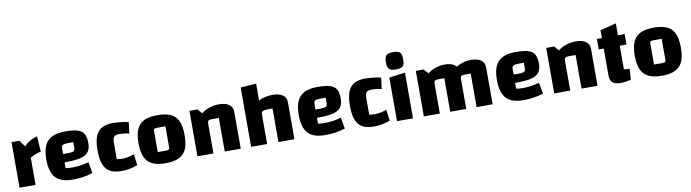

<svg xmlns="http://www.w3.org/2000/svg" viewBox="-33 -1404 7474 2078"><g transform="rotate(-10 3704.5 -364.5)"><path d="M147 -500 197 -431Q230 -464 266 -484.5Q302 -505 343 -515L354 -344Q337 -342 313.5 -334Q290 -326 269 -316.5Q248 -307 236 -298V0H60V-500Z M646 14Q581 14 534 -1Q487 -16 457 -48Q427 -80 412.5 -130Q398 -180 398 -250Q398 -344 424.5 -402Q451 -460 506.5 -487Q562 -514 650 -514Q738 -514 787 -499Q836 -484 856.5 -448Q877 -412 877 -349Q877 -302 862.5 -270.5Q848 -239 815 -220Q782 -201 726 -193Q670 -185 587 -185H557V-277H646Q687 -277 702.5 -286.5Q718 -296 718 -323V-384H659Q618 -384 602.5 -375Q587 -366 587 -341V-122Q612 -116 666 -116Q708 -116 751 -122.5Q794 -129 842 -142L864 -19Q815 -3 760 5.5Q705 14 646 14Z M1178 14Q1120 14 1079 -0.5Q1038 -15 1012 -47Q986 -79 973.5 -129Q961 -179 961 -250Q961 -321 973.5 -371.5Q986 -422 1012 -453.5Q1038 -485 1079 -499.5Q1120 -514 1178 -514Q1207 -514 1239.5 -511Q1272 -508 1301 -503.5Q1330 -499 1347 -493L1331 -370Q1305 -378 1278.5 -381Q1252 -384 1222 -384Q1182 -384 1166 -367Q1150 -350 1150 -308V-122Q1170 -116 1213 -116Q1247 -116 1278 -122.5Q1309 -129 1341 -142L1357 -19Q1317 -3 1271.5 5.5Q1226 14 1178 14Z M1665 14Q1597 14 1549 -1Q1501 -16 1470.5 -47.5Q1440 -79 1425.5 -129.5Q1411 -180 1411 -250Q1411 -321 1425.5 -371.5Q1440 -422 1470.5 -453.5Q1501 -485 1549 -499.5Q1597 -514 1665 -514Q1733 -514 1781 -499.5Q1829 -485 1859.5 -453.5Q1890 -422 1904 -371.5Q1918 -321 1918 -250Q1918 -180 1904 -129.5Q1890 -79 1859.5 -47.5Q1829 -16 1781 -1Q1733 14 1665 14ZM1600 -120H1689Q1713 -120 1721.5 -125.5Q1730 -131 1730 -147V-380H1641Q1617 -380 1608.5 -374.5Q1600 -369 1600 -353Z M2015 0V-500H2102L2146 -450Q2189 -482 2238 -498Q2287 -514 2343 -514Q2414 -514 2452.5 -485.5Q2491 -457 2491 -406V0H2315V-369H2241Q2213 -369 2202 -361Q2191 -353 2191 -334V0Z M2605 0V-652L2777 -665V-478Q2809 -497 2848.5 -505.5Q2888 -514 2933 -514Q3004 -514 3042.5 -485.5Q3081 -457 3081 -406V0H2905V-369H2854Q2812 -369 2796.5 -359Q2781 -349 2781 -323V0Z M3420 14Q3355 14 3308 -1Q3261 -16 3231 -48Q3201 -80 3186.5 -130Q3172 -180 3172 -250Q3172 -344 3198.5 -402Q3225 -460 3280.5 -487Q3336 -514 3424 -514Q3512 -514 3561 -499Q3610 -484 3630.5 -448Q3651 -412 3651 -349Q3651 -302 3636.5 -270.5Q3622 -239 3589 -220Q3556 -201 3500 -193Q3444 -185 3361 -185H3331V-277H3420Q3461 -277 3476.5 -286.5Q3492 -296 3492 -323V-384H3433Q3392 -384 3376.5 -375Q3361 -366 3361 -341V-122Q3386 -116 3440 -116Q3482 -116 3525 -122.5Q3568 -129 3616 -142L3638 -19Q3589 -3 3534 5.5Q3479 14 3420 14Z M3952 14Q3894 14 3853 -0.5Q3812 -15 3786 -47Q3760 -79 3747.5 -129Q3735 -179 3735 -250Q3735 -321 3747.5 -371.5Q3760 -422 3786 -453.5Q3812 -485 3853 -499.5Q3894 -514 3952 -514Q3981 -514 4013.5 -511Q4046 -508 4075 -503.5Q4104 -499 4121 -493L4105 -370Q4079 -378 4052.5 -381Q4026 -384 3996 -384Q3956 -384 3940 -367Q3924 -350 3924 -308V-122Q3944 -116 3987 -116Q4021 -116 4052 -122.5Q4083 -129 4115 -142L4131 -19Q4091 -3 4045.5 5.5Q4000 14 3952 14Z M4208 -479 4384 -502V0H4208ZM4296 -553Q4241 -553 4220.5 -572.5Q4200 -592 4200 -647Q4200 -703 4220.5 -723Q4241 -743 4296 -743Q4350 -743 4370 -723Q4390 -703 4390 -647Q4390 -592 4371 -572.5Q4352 -553 4296 -553Z M4503 0V-500H4590L4634 -450Q4676 -482 4723 -498Q4770 -514 4821 -514Q4892 -514 4930.5 -485.5Q4969 -457 4969 -406V0H4793V-369H4729Q4701 -369 4690 -361Q4679 -353 4679 -334V0ZM4793 0V-500L4924 -450Q4966 -482 5013 -498Q5060 -514 5111 -514Q5182 -514 5220.5 -485.5Q5259 -457 5259 -406V0H5083V-369H5019Q4991 -369 4980 -361Q4969 -353 4969 -334V0Z M5598 14Q5533 14 5486 -1Q5439 -16 5409 -48Q5379 -80 5364.5 -130Q5350 -180 5350 -250Q5350 -344 5376.5 -402Q5403 -460 5458.5 -487Q5514 -514 5602 -514Q5690 -514 5739 -499Q5788 -484 5808.5 -448Q5829 -412 5829 -349Q5829 -302 5814.5 -270.5Q5800 -239 5767 -220Q5734 -201 5678 -193Q5622 -185 5539 -185H5509V-277H5598Q5639 -277 5654.5 -286.5Q5670 -296 5670 -323V-384H5611Q5570 -384 5554.5 -375Q5539 -366 5539 -341V-122Q5564 -116 5618 -116Q5660 -116 5703 -122.5Q5746 -129 5794 -142L5816 -19Q5767 -3 5712 5.5Q5657 14 5598 14Z M5936 0V-500H6023L6067 -450Q6110 -482 6159 -498Q6208 -514 6264 -514Q6335 -514 6373.5 -485.5Q6412 -457 6412 -406V0H6236V-369H6162Q6134 -369 6123 -361Q6112 -353 6112 -334V0Z M6664 14Q6605 14 6576.5 -10.5Q6548 -35 6548 -87V-586L6724 -631V-126Q6740 -124 6755 -122.5Q6770 -121 6786 -120L6778 -1Q6744 6 6715.5 10Q6687 14 6664 14ZM6493 -385V-500H6798V-385Z M7119 14Q7051 14 7003 -1Q6955 -16 6924.5 -47.5Q6894 -79 6879.5 -129.5Q6865 -180 6865 -250Q6865 -321 6879.5 -371.5Q6894 -422 6924.5 -453.5Q6955 -485 7003 -499.5Q7051 -514 7119 -514Q7187 -514 7235 -499.5Q7283 -485 7313.5 -453.5Q7344 -422 7358 -371.5Q7372 -321 7372 -250Q7372 -180 7358 -129.5Q7344 -79 7313.5 -47.5Q7283 -16 7235 -1Q7187 14 7119 14ZM7054 -120H7143Q7167 -120 7175.5 -125.5Q7184 -131 7184 -147V-380H7095Q7071 -380 7062.5 -374.5Q7054 -369 7054 -353Z"/></g></svg>

Font: Changa ExtraLight
Style: Bold
Weight: 700
Version: Version 3.002; ttfautohint (v1.8.2)